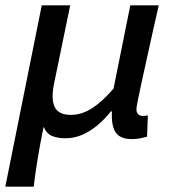

<svg xmlns="http://www.w3.org/2000/svg" viewBox="-41 -511 661 722"><path d="M-21 191 116 -491H223L163 -200Q150 -139 164.5 -109Q179 -79 225 -79Q267 -79 306 -104.5Q345 -130 386 -178L449 -491H556Q545 -444 533.5 -392Q522 -340 511 -290Q500 -240 491 -199Q482 -158 477 -132Q472 -106 472 -101Q472 -87 479 -81Q486 -75 496 -75Q501 -75 504.5 -75.5Q508 -76 515 -77L512 3Q502 6 487.5 9Q473 12 454 12Q411 12 394 -13Q377 -38 380 -92H376Q352 -62 325 -39.5Q298 -17 268 -4Q238 9 204 9Q178 9 156.5 1Q135 -7 123 -34Q116 1 110.5 29.5Q105 58 101 84Q97 110 93 135.5Q89 161 86 191Z"/></svg>

Font: Source Code Pro SemiBold
Style: Italic
Weight: 600
Italic angle: -11°
Monospace: yes
Designer: Paul D. Hunt, Teo Tuominen
Foundry: Adobe Systems Incorporated
Version: Version 1.016;hotconv 1.0.116;makeotfexe 2.5.65601